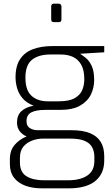

<svg xmlns="http://www.w3.org/2000/svg" viewBox="-20 -786 614 1050"><path d="M210 244Q158 244 118.5 229.5Q79 215 56.5 185.5Q34 156 34 111V85Q34 37 60 6.5Q86 -24 125 -39.5Q164 -55 204 -55L216 -28Q184 -28 155 -17Q126 -6 107.5 16.5Q89 39 89 77V102Q89 156 125 178Q161 200 222 200H351Q419 200 457.5 174Q496 148 496 95V72Q496 42 484 19.5Q472 -3 443.5 -15.5Q415 -28 363 -28H190Q136 -28 104.5 -52Q73 -76 73 -116Q73 -156 97 -178Q121 -200 164 -208Q125 -223 103.5 -248.5Q82 -274 73.5 -304Q65 -334 65 -363Q65 -426 90.5 -463.5Q116 -501 161.5 -517.5Q207 -534 266 -534H550V-500L418 -492Q432 -483 450 -468.5Q468 -454 481.5 -425.5Q495 -397 495 -347Q495 -308 478 -271Q461 -234 420 -209.5Q379 -185 308 -185H226Q178 -185 151.5 -171.5Q125 -158 125 -123Q125 -96 144 -85Q163 -74 184 -74H370Q432 -74 471.5 -58Q511 -42 530.5 -10.5Q550 21 550 68V92Q550 164 501 204Q452 244 356 244ZM241 -232H302Q359 -232 389 -249.5Q419 -267 430 -294Q441 -321 441 -353Q441 -403 424 -432.5Q407 -462 378.5 -475Q350 -488 312 -488H255Q192 -488 155.5 -459.5Q119 -431 119 -361Q119 -293 152 -262.5Q185 -232 241 -232ZM275 -665Q260 -665 260 -679V-751Q260 -766 275 -766H301Q308 -766 312 -761.5Q316 -757 316 -751V-679Q316 -665 301 -665Z"/></svg>

Font: Exo Thin Light
Style: Regular
Weight: 300
Version: Version 2.000